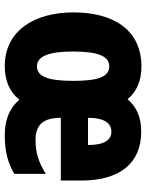

<svg xmlns="http://www.w3.org/2000/svg" viewBox="76 -679 613 805"><g transform="rotate(90 382.5 -276.5)"><path d="M532 -562C471 -562 429 -543 396 -505C363 -544 317 -563 259 -563C104 -563 32 -444 32 -278C32 -114 109 10 257 10C318 10 365 -10 398 -51C434 -10 481 10 548 10C612 10 662 -2 709 -30V-162C659 -131 619 -119 567 -119C503 -119 474 -151 474 -225H737V-310C737 -472 665 -562 532 -562ZM532 -437C566 -437 588 -409 588 -339H474C474 -411 499 -437 532 -437ZM258 -428C303 -428 319 -379 319 -278C319 -176 303 -125 258 -125C215 -125 196 -177 196 -276C196 -380 215 -428 258 -428Z"/></g></svg>

Font: Noto Sans Lao ExtraCondensed Black
Style: Regular
Weight: 900
Width: 2
Designer: Monotype Design Team
Foundry: Monotype Imaging Inc.
Version: Version 2.003